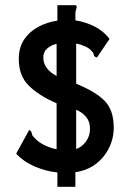

<svg xmlns="http://www.w3.org/2000/svg" viewBox="-20 -671 478 736"><path d="M200 45V-10Q158 -14 115 -32Q72 -50 42 -82L92 -173Q101 -168 102 -159.5Q103 -151 111 -144Q126 -127 148.5 -115.5Q171 -104 197 -99V-275Q128 -305 90 -343Q52 -381 52 -445Q52 -489 72.5 -519.5Q93 -550 126.5 -568Q160 -586 200 -592V-651H270Q274 -649 274 -644Q274 -641 271.5 -634Q269 -627 269 -618V-593Q307 -587 341.5 -570Q376 -553 400 -522L352 -451Q341 -452 339.5 -461Q338 -470 333 -473Q323 -486 306 -493.5Q289 -501 272 -504V-350Q348 -319 382 -283.5Q416 -248 416 -182Q416 -140 397.5 -103Q379 -66 346 -41.5Q313 -17 269 -11V45ZM197 -380V-503Q178 -499 162 -486Q146 -473 146 -450Q146 -428 159.5 -410Q173 -392 197 -380ZM272 -100Q294 -107 309.5 -128.5Q325 -150 325 -177Q325 -205 310 -223Q295 -241 272 -250Z"/></svg>

Font: Inconsolata SemiCondensed ExtraBold
Style: Regular
Weight: 800
Width: 4
Monospace: yes
Designer: Raph Levien, Cyreal, Brenton Simpson
Foundry: Raph Levien, Cyreal, Google
Version: Version 3.100; ttfautohint (v1.8.4.7-5d5b)